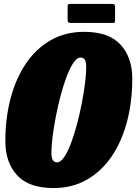

<svg xmlns="http://www.w3.org/2000/svg" viewBox="-20 -931 689 971"><path d="M240 -159.5Q240 -132 247.5 -121Q255 -110 269 -110Q286.5 -110 304.2 -136Q322 -162 338.5 -205.2Q355 -248.5 369 -301.2Q383 -354 393.5 -408Q404 -462 410 -510Q416 -558 416 -590.5Q416 -618.5 408.8 -629.2Q401.5 -640 387 -640Q369.5 -640 351.8 -614Q334 -588 317.5 -544.8Q301 -501.5 287 -448.8Q273 -396 262.5 -342Q252 -288 246 -240.2Q240 -192.5 240 -159.5ZM250.5 20Q125.5 20 66.2 -45Q7 -110 7 -216.5Q7 -332 33.2 -432.5Q59.5 -533 110.5 -608.8Q161.5 -684.5 235.8 -727.2Q310 -770 405.5 -770Q530.5 -770 589.8 -705Q649 -640 649 -533.5Q649 -418 622.8 -317.5Q596.5 -217 545.5 -141.2Q494.5 -65.5 420.2 -22.8Q346 20 250.5 20ZM322 -831V-897.5Q322 -904.5 323.8 -907.8Q325.5 -911 332 -911H545Q554.5 -911 558.2 -908.2Q562 -905.5 562 -895.5V-830Q562 -822 560.5 -818.5Q559 -815 551 -815H339.5Q330 -815 326 -817.8Q322 -820.5 322 -831Z"/></svg>

Font: Besley* Condensed Fatface
Style: Italic
Weight: 900
Width: 3
Italic angle: -13°
Designer: Owen Earl
Foundry: indestructible type*
Version: Version 3.000; ttfautohint (v1.8.3)